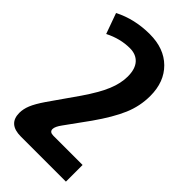

<svg xmlns="http://www.w3.org/2000/svg" viewBox="-233 -576 880 880"><g transform="rotate(45 207.0 -136.0)"><path d="M95 239Q13 239 13 167Q13 142 24 115Q35 88 63 47L158 -89Q206 -159 226.5 -208.5Q247 -258 247 -302Q247 -351 224.5 -376Q202 -401 162 -401Q100 -401 39 -370L3 -470Q83 -511 181 -511Q274 -511 328.5 -457Q383 -403 383 -312Q383 -246 357 -185Q331 -124 274 -43L193 69Q173 96 173 112Q173 131 198 131H387V239Z"/></g></svg>

Font: Noto Sans Armenian SmBd Narrow
Style: Regular
Weight: 600
Width: 4
Designer: Monotype Design team
Foundry: Monotype Imaging Inc.
Version: Version 1.000